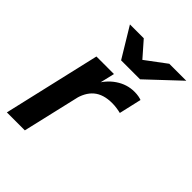

<svg xmlns="http://www.w3.org/2000/svg" viewBox="-213 -846 952 952"><g transform="rotate(45 263.0 -370.0)"><path d="M8 0 126 -510H249L220 -387H224L134 0ZM199 -282 213 -404Q241 -459 286 -489.5Q331 -520 383 -520Q400 -520 413 -517.5Q426 -515 433 -512L406 -394Q395 -397 378 -399.5Q361 -402 345 -402Q283 -402 247.5 -372Q212 -342 199 -282ZM226 -583 131 -740H228L342 -610H233L407 -740H526L359 -583Z"/></g></svg>

Font: Instrument Sans SemiBold
Style: Italic
Weight: 600
Italic angle: -13°
Designer: Rodrigo Fuenzalida
Foundry: fragTYPE
Version: Version 1.000;gftools[0.9.28]